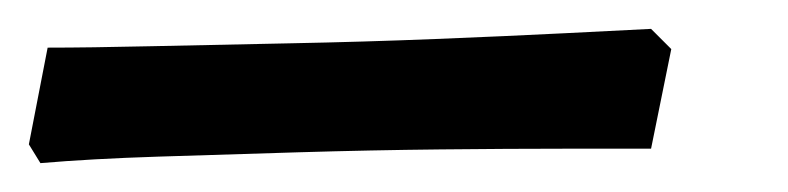

<svg xmlns="http://www.w3.org/2000/svg" viewBox="-32 1 546 133"><path d="M-4 114 -12 101 1 34Q29 34 73.5 33Q118 32 169 31Q220 30 270 28Q320 26 359.5 24Q399 22 419 21L433 35L419 104Q398 104 359.5 104Q321 104 273 104.5Q225 105 174.5 106.5Q124 108 77.5 109.5Q31 111 -4 114Z"/></svg>

Font: Labrada ExtraBold
Style: Italic
Weight: 800
Italic angle: -7°
Designer: Mercedes Jáuregui
Foundry: Omnibus-Type Team
Version: Version 1.000; ttfautohint (v1.8.4.7-5d5b)